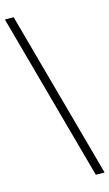

<svg xmlns="http://www.w3.org/2000/svg" viewBox="-134 -807 555 975"><g transform="rotate(-15 144.0 -319.5)"><path d="M242 121 0 -760H46L288 121Z"/></g></svg>

Font: Noto Rashi Hebrew Light
Style: Regular
Weight: 300
Version: Version 1.006